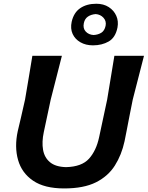

<svg xmlns="http://www.w3.org/2000/svg" viewBox="-20 -1018 808 1050"><path d="M331 12.5Q223 12.5 161 -29.8Q99 -72 78.8 -143.2Q58.5 -214.5 77 -300.5Q83 -327.5 94.5 -374.5Q106 -421.5 117 -473.5Q129 -544 138.2 -599.2Q147.5 -654.5 157 -713H318.5Q303.5 -654 289.5 -599.2Q275.5 -544.5 257.5 -474L219.5 -295.5Q208 -241.5 215.5 -198.8Q223 -156 253.5 -130.8Q284 -105.5 341 -104Q427 -106 466.8 -150.2Q506.5 -194.5 522 -267.5L566 -473Q577.5 -544 586.8 -599.2Q596 -654.5 605.5 -713H767.5Q752.5 -654 738.2 -599Q724 -544 706 -473.5Q697 -429 688.2 -384.2Q679.5 -339.5 672.5 -302.8Q665.5 -266 661 -245Q645 -171 608.2 -112.8Q571.5 -54.5 504.8 -21Q438 12.5 331 12.5ZM488.5 -770Q449 -770 419.8 -786.8Q390.5 -803.5 377.2 -832.5Q364 -861.5 372 -899Q383.5 -949.5 419 -973.5Q454.5 -997.5 506.5 -997.5Q546.5 -997.5 574.8 -979.2Q603 -961 616 -931.5Q629 -902 622.5 -867.5Q611.5 -812.5 574.5 -791.2Q537.5 -770 488.5 -770ZM492 -826.5Q517 -828 534.5 -839.2Q552 -850.5 557.5 -877Q562.5 -902.5 546 -920.8Q529.5 -939 503.5 -941Q478 -939 460.8 -927.2Q443.5 -915.5 438.5 -891.5Q432.5 -863 448.8 -845.5Q465 -828 492 -826.5Z"/></svg>

Font: Commissioner Loud SemiBold
Style: Italic
Weight: 600
Italic angle: -12°
Designer: Kostas Bartsokas
Foundry: Kostas Bartsokas
Version: Version 1.000; ttfautohint (v1.8.3)